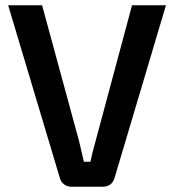

<svg xmlns="http://www.w3.org/2000/svg" viewBox="-20 -710 662 730"><path d="M611 -690 416 -35Q406 0 370 0H252Q235 0 223 -9.5Q211 -19 207 -35L11 -690H140L281 -172Q284 -159 290 -133.5Q296 -108 299 -95H324Q330 -127 343 -172L482 -690Z"/></svg>

Font: Exo 2.0 Semi Bold
Style: Regular
Weight: 600
Designer: Natanael Gama
Version: Version 1.001;PS 001.001;hotconv 1.0.70;makeotf.lib2.5.58329